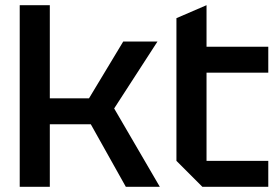

<svg xmlns="http://www.w3.org/2000/svg" viewBox="-20 -720 1074 740"><path d="M56 0V-700H172V-341H323L455 -560H587L420 -302L596 0H465L330 -241H172V0Z M660 -650 776 -700V-540H1014V-440H776V-100H1014V0H760L660 -100Z"/></svg>

Font: Tektur Medium
Style: Regular
Weight: 500
Designer: Adam Jagosz
Foundry: Adam Jagosz
Version: Version 1.005;gftools[0.9.30]